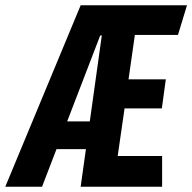

<svg xmlns="http://www.w3.org/2000/svg" viewBox="-56 -706 727 726"><path d="M-36 0 249 -686H651L617 -574H454L430 -406H571L556 -296H415L389 -116H557V0H249L329 -572H323L103 0ZM109 -142 125 -247H351L336 -142Z"/></svg>

Font: Chivo Mono SemiBold
Style: Italic
Weight: 600
Italic angle: -8.05°
Monospace: yes
Version: Version 1.008